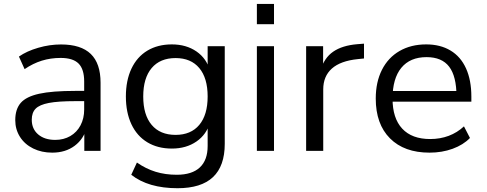

<svg xmlns="http://www.w3.org/2000/svg" viewBox="-20 -777 2507 989"><path d="M58.6 -158.1Q58.6 -214.7 86.9 -247.1Q115.1 -279.4 181.8 -294.1Q248.5 -308.8 367.6 -308.8H428.8V-256H368.5Q279.8 -256 231.5 -246.7Q183.2 -237.4 163.4 -217Q143.6 -196.7 143.6 -160.2Q143.6 -112.7 176.7 -84.5Q209.8 -56.4 264.5 -56.4Q308 -56.4 342 -76Q376 -95.7 394.8 -131.4Q413.6 -167.1 413.6 -212.5V-357.2Q413.6 -420.7 384.8 -449.6Q356 -478.6 292.4 -478.6Q241.1 -478.6 195.4 -464.5Q149.8 -450.3 106.7 -420.9L77.5 -485.6Q118 -513.9 176.9 -530.9Q235.7 -548 294.2 -548Q397.1 -548 447.6 -499.1Q498 -450.3 498 -351V0H414.3V-120.7H426.8Q411.7 -61.2 364.4 -25.9Q317.1 9.3 248.9 9.3Q194.6 9.3 150.9 -12.1Q107.3 -33.6 82.9 -72Q58.6 -110.4 58.6 -158.1Z M656.1 123.3 685.3 60.2Q731.3 92.4 781.4 107.8Q831.5 123.2 890.5 123.2Q969 123.2 1009.3 85.5Q1049.6 47.9 1049.6 -25.1V-147.7H1061.8Q1044.8 -84.6 992.1 -48.2Q939.3 -11.7 865.2 -11.7Q792.5 -11.7 739 -44Q685.4 -76.3 656.9 -137Q628.4 -197.8 628.4 -280Q628.4 -362.3 656.9 -423Q685.4 -483.8 739 -516.1Q792.5 -548.3 865.2 -548.3Q939.3 -548.3 992.1 -511.9Q1044.8 -475.5 1061.8 -411.7L1049.6 -412.8V-539.1H1137.7V-36.1Q1137.7 78.2 1077 135.4Q1016.4 192.5 894.5 192.5Q819.5 192.5 759.7 175.2Q700 157.8 656.1 123.3ZM1049.6 -280Q1049.6 -374.9 1006.5 -426.4Q963.5 -477.9 884.4 -477.9Q804.6 -477.9 761.2 -426.4Q717.8 -374.9 717.8 -280Q717.8 -185.2 761.2 -133.7Q804.6 -82.2 884.4 -82.2Q963.5 -82.2 1006.5 -133.7Q1049.6 -185.2 1049.6 -280Z M1303.2 -756.6H1391.4V-652.3H1303.2ZM1303.2 -539.1H1391.4V0H1303.2Z M1556.9 -539.1H1644.4V-415.2H1631.6Q1649.7 -478.8 1696.4 -510.9Q1743 -543 1820.8 -549.4L1855 -552.1V-475.8L1823 -472.5Q1733.8 -463.4 1689.4 -423.8Q1645 -384.3 1645 -316.5V0H1556.9Z M1915.5 -269.5Q1915.5 -354.2 1947.4 -417.3Q1979.2 -480.3 2038.1 -514.3Q2096.9 -548.3 2175.5 -548.3Q2248.2 -548.3 2300.7 -516.7Q2353.3 -485.1 2380.6 -424.5Q2408 -363.9 2408 -279.3V-253.4H1983.3V-308.1H2349.9L2331.5 -281.1Q2331.2 -384.3 2293.6 -433.5Q2256 -482.7 2177.1 -482.7Q2092.4 -482.7 2047.2 -427.7Q2002 -372.7 2002 -268.9Q2002 -168 2051.8 -114.4Q2101.7 -60.8 2196 -60.8Q2247.2 -60.8 2291.3 -77.3Q2335.3 -93.9 2369.9 -126.1L2400.8 -66.3Q2366.6 -30.8 2311.7 -10.7Q2256.8 9.3 2192.6 9.3Q2062.1 9.3 1988.8 -64.3Q1915.5 -137.9 1915.5 -269.5Z"/></svg>

Font: Min Sans VF VF
Style: Regular
Weight: 400
Designer: Jinseong-Kim, NotoSansCJK, Nunito
Foundry: Jinseong-Kim
Version: Version 1.420;Glyphs 3.1.2 (3151)